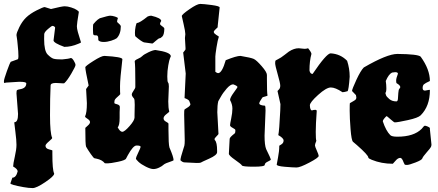

<svg xmlns="http://www.w3.org/2000/svg" viewBox="-20 -813 2235 979"><path d="M302 -388 265 -390Q238 -390 238 -377Q235 -315 235 -224.5Q235 -134 246 -110V-109Q246 -106 229 -91.5Q212 -77 212 -70Q212 -56 229.5 -51.5Q247 -47 247 -46V-29Q247 54 256 71V73Q256 85 211 115.5Q166 146 146.5 146Q127 146 99 141Q33 129 33 122L43 93Q62 93 70 61Q70 49 47 36Q47 23 55.5 -14Q64 -51 64 -74.5Q64 -98 58.5 -140.5Q53 -183 53 -186.5Q53 -190 54 -190Q72 -190 72 -232L64 -337Q64 -351 67 -353.5Q70 -356 82 -358Q114 -363 114 -388Q114 -396 78 -396L13 -392Q3 -390 1.5 -390Q0 -390 0 -399Q0 -408 15 -450Q30 -492 35 -498L71 -511Q74 -514 74 -526.5Q74 -539 73 -553Q72 -567 70.5 -580.5Q69 -594 68 -606L64 -634Q64 -645 78.5 -674.5Q93 -704 113 -723.5Q133 -743 166.5 -760Q200 -777 208 -777L240 -767Q296 -781 310 -781Q324 -781 343 -775Q362 -769 372 -762Q382 -755 382 -752Q372 -691 372 -679.5Q372 -668 377 -649.5Q382 -631 387.5 -615Q393 -599 393 -597Q393 -595 380 -590Q343 -574 308 -574Q253 -594 253 -607Q260 -667 261 -671V-672Q261 -675 256.5 -678Q252 -681 247.5 -681Q243 -681 224.5 -665Q206 -649 205.5 -639Q205 -629 205 -614Q205 -553 223 -535Q241 -517 253.5 -513.5Q266 -510 297 -510Q331 -513 340 -517H342Q348 -517 356.5 -503Q365 -489 365 -481.5Q365 -474 343.5 -437.5Q322 -401 308 -389Q307 -388 302 -388Z M596 -679Q596 -659 590.5 -643.5Q585 -628 575 -618Q567 -612 547 -605.5Q527 -599 508.5 -599Q490 -599 482 -607Q481 -608 481 -618Q481 -633 470 -633H464Q460 -633 457 -635.5Q454 -638 454 -662.5Q454 -687 455.5 -689.5Q457 -692 467.5 -703Q478 -714 489 -720Q532 -733 542 -733Q552 -733 566.5 -728.5Q581 -724 581 -720Q577 -710 577 -701Q596 -685 596 -679ZM818 -666Q817 -636 808 -627Q799 -618 794 -618Q789 -618 774 -604.5Q759 -591 757 -591L714 -597Q700 -602 671 -627Q668 -630 668 -645Q668 -660 671.5 -678Q675 -696 679 -696Q692 -696 733 -729Q743 -733 751 -733Q802 -721 802 -706Q796 -697 796 -691.5Q796 -686 807 -679Q818 -672 818 -666ZM841 -372 838 -296Q838 -262 843 -245V-244Q843 -242 828.5 -231Q814 -220 814 -209.5Q814 -199 826.5 -192.5Q839 -186 839 -182V-151Q839 -78 844 -61Q865 -12 865 3Q865 6 855 9Q821 20 814 27Q807 34 791.5 41.5Q776 49 762 49Q748 49 724 37Q700 25 686.5 12.5Q673 0 673 -5Q673 -10 685 -35Q697 -60 697 -64Q697 -71 678 -71H676Q659 -71 632 -22L623 -5Q620 4 581.5 12Q543 20 529 20Q515 20 514 19Q501 2 472 -4L462 -6Q458 -6 443 -27.5Q428 -49 419 -65Q415 -73 415 -161Q415 -162 427 -172Q439 -182 439 -190.5Q439 -199 426.5 -207Q414 -215 414 -218V-220Q423 -238 423 -287L419 -359L432 -377Q415 -456 415 -470Q415 -476 456 -502Q497 -528 512 -528Q604 -523 604 -511Q592 -409 592 -374Q592 -339 593 -333Q593 -331 578.5 -318.5Q564 -306 564 -299L563 -291Q563 -287 565 -285L578 -281Q591 -277 591 -268V-264Q590 -258 590 -241V-212Q590 -173 580 -164Q592 -141 603.5 -141Q615 -141 640.5 -170Q666 -199 666 -214V-226L667 -279Q667 -307 663 -311Q652 -323 652 -330.5Q652 -338 661 -350.5Q670 -363 670 -369V-397Q670 -482 667 -499V-500Q667 -506 683 -513Q699 -520 706 -527.5Q713 -535 737 -546.5Q761 -558 773 -558Q851 -547 851 -526Q851 -525 847 -516.5Q843 -508 838 -479.5Q833 -451 833 -423.5Q833 -396 837 -392Q841 -388 841 -372Z M1334 -249 1329 -121Q1329 -73 1337 -53Q1361 -4 1361 0Q1361 4 1345.5 11Q1330 18 1330 27.5Q1330 37 1273.5 37Q1217 37 1213.5 30.5Q1210 24 1178.5 2Q1147 -20 1147 -29V-30L1151 -105Q1151 -113 1177 -133Q1180 -136 1180 -145V-150Q1180 -154 1166.5 -161Q1153 -168 1153 -174.5Q1153 -181 1159 -209.5Q1165 -238 1165 -259.5Q1165 -281 1153 -303Q1153 -315 1172 -341Q1191 -367 1191 -369Q1191 -375 1169 -383Q1155 -383 1136 -361.5Q1117 -340 1105 -318L1093 -297Q1088 -277 1088 -241L1094 -130Q1094 -128 1084 -118Q1074 -108 1074 -104Q1074 -100 1076 -98Q1087 -87 1087 -44V-37Q1087 -22 1046.5 -4Q1006 14 1004 16Q1002 18 983 18L921 15Q911 15 900 4Q900 -8 915 -54L920 -70Q922 -78 922 -98L919 -228Q919 -252 920.5 -254Q922 -256 932 -262Q951 -273 951 -282L945 -298Q942 -305 921 -313L927 -438L914 -545L925 -559Q926 -560 926 -567L923 -619L925 -639Q925 -652 916 -691Q907 -730 907 -731Q907 -739 946 -766Q985 -793 1001 -793Q1017 -793 1058.5 -787.5Q1100 -782 1100 -775L1090 -680V-674Q1070 -656 1070 -651Q1070 -646 1074 -642Q1078 -638 1083 -635Q1096 -627 1096 -626Q1090 -610 1084 -572Q1078 -534 1078 -525V-447Q1087 -440 1092 -440Q1112 -440 1131 -506Q1185 -528 1206 -528Q1260 -519 1274 -512.5Q1288 -506 1314.5 -475.5Q1341 -445 1341 -431V-408Q1341 -339 1344 -327V-326Q1344 -324 1332 -321Q1320 -318 1318 -316Q1302 -293 1302 -286Q1302 -276 1331 -274Q1334 -271 1334 -249Z M1503 -567 1533 -564Q1542 -564 1551 -567Q1568 -546 1568 -538Q1558 -502 1558 -454Q1561 -436 1574 -436Q1645 -541 1666 -541Q1716 -538 1750 -503Q1763 -463 1763 -422Q1758 -353 1752 -348Q1735 -343 1728 -343H1726Q1690 -367 1667 -367Q1644 -367 1602 -329Q1560 -291 1560 -276Q1561 -250 1571 -250Q1579 -253 1587 -253Q1595 -253 1595 -247Q1590 -179 1590 -140.5Q1590 -102 1593 -95Q1586 -78 1586 -72Q1586 -66 1595.5 -45Q1605 -24 1605 -18Q1605 -9 1557.5 16Q1510 41 1492.5 41Q1475 41 1433 37.5Q1391 34 1391 26Q1391 24 1397.5 -9Q1404 -42 1404 -70L1415 -77Q1426 -84 1426 -96.5Q1426 -109 1399 -124Q1404 -145 1409 -249L1410 -282L1395 -349Q1395 -350 1402 -356.5Q1409 -363 1409 -376Q1409 -389 1396 -434Q1383 -479 1383 -491Q1383 -503 1386 -505Q1389 -507 1398 -511.5Q1407 -516 1413 -520Q1419 -524 1431.5 -533.5Q1444 -543 1453 -550Q1479 -567 1503 -567Z M2002 -389Q2000 -391 2000 -402.5Q2000 -414 2009 -437Q2009 -445 1995 -445L1979 -443Q1962 -435 1947 -400Q1950 -381 1950 -362.5Q1950 -344 1945 -339Q1946 -334 1948.5 -327Q1951 -320 1965 -308Q1979 -296 2001 -296Q2008 -296 2009 -309Q2010 -322 2011 -339Q2012 -356 2016.5 -360.5Q2021 -365 2021 -369Q2021 -378 2002 -389ZM2172 -154 2180 -76Q2180 -70 2177.5 -64Q2175 -58 2155.5 -36Q2136 -14 2133.5 -5.5Q2131 3 2098.5 15.5Q2066 28 2055.5 28Q2045 28 2043.5 26Q2042 24 2038 15Q2030 -8 2021 -8Q2009 -8 1996.5 7Q1984 22 1983 22Q1925 22 1876 2Q1858 -5 1858 -10Q1858 -22 1800 -73L1780 -90Q1772 -97 1767.5 -154Q1763 -211 1763 -248.5Q1763 -286 1764 -287Q1765 -288 1777 -294.5Q1789 -301 1793 -305Q1797 -309 1797 -316L1795 -328Q1775 -348 1775 -349Q1775 -358 1797 -405.5Q1819 -453 1835 -469Q1954 -538 2006 -538Q2112 -537 2125 -524Q2172 -459 2172 -400Q2148 -389 2141.5 -383Q2135 -377 2135 -364Q2135 -351 2147 -351L2169 -355Q2172 -355 2172 -353Q2172 -272 2125 -225Q2112 -212 2059.5 -200.5Q2007 -189 1993 -189Q1989 -189 1971 -205Q1953 -221 1951.5 -221Q1950 -221 1941 -211Q1932 -201 1932 -194Q1948 -146 1970 -124Q1978 -116 2006 -116Q2090 -116 2130 -156Q2142 -172 2146.5 -172Q2151 -172 2161.5 -167.5Q2172 -163 2172 -159Z"/></svg>

Font: Piedra
Style: Regular
Weight: 400
Designer: Angel Koziupa & Ale Paul
Foundry: Angel Koziupa and Alejandro Paul
Version: Version 1.000